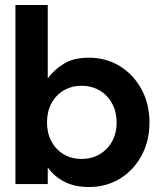

<svg xmlns="http://www.w3.org/2000/svg" viewBox="-20 -740 642 772"><path d="M337 12Q281 12 239.5 -9Q198 -30 172 -67V0H42V-720H172V-425Q196 -458 235.5 -483Q275 -508 337 -508Q407 -508 462 -474Q517 -440 549 -381Q581 -322 581 -247Q581 -173 549 -114Q517 -55 462 -21.5Q407 12 337 12ZM308 -101Q349 -101 381 -120Q413 -139 431 -172Q449 -205 449 -247Q449 -290 431 -323.5Q413 -357 381 -376Q349 -395 308 -395Q267 -395 235.5 -376Q204 -357 186.5 -324Q169 -291 169 -248Q169 -205 186.5 -172Q204 -139 235.5 -120Q267 -101 308 -101Z"/></svg>

Font: Host Grotesk Light
Style: Bold
Weight: 700
Version: Version 1.003